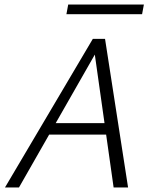

<svg xmlns="http://www.w3.org/2000/svg" viewBox="-20 -830 670 850"><path d="M483 0 395 -622H419L64 0H2L391 -658H445L547 0ZM163 -234 191 -285H467L482 -234ZM274 -767 282 -810H617L609 -767Z"/></svg>

Font: Ysabeau Infant Light
Style: Italic
Weight: 300
Italic angle: -12°
Designer: Christian Thalmann (Catharsis Fonts)
Version: Version 2.001;gftools[0.9.30]; featfreeze: ss01,ss02,lnum